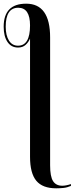

<svg xmlns="http://www.w3.org/2000/svg" viewBox="-80 -782 405 1042"><path d="M225 240Q244 240 264 238Q284 236 305 227V217Q278 226 258 226Q224 226 208 201Q192 176 192 115V-579Q192 -762 62 -762Q-60 -762 -60 -637Q-60 -585 -39.5 -554.5Q-19 -524 18 -524Q43 -524 59 -538.5Q75 -553 83 -573V69Q83 158 117 199Q151 240 225 240ZM18 -534Q-14 -534 -31.5 -562Q-49 -590 -49 -637Q-49 -740 19 -740Q83 -740 83 -644Q83 -534 18 -534Z"/></svg>

Font: Noto Serif Display Condensed Semi
Style: Regular
Weight: 600
Width: 3
Designer: Monotype Design Team
Foundry: Monotype Imaging Inc.
Version: Version 1.900